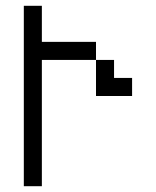

<svg xmlns="http://www.w3.org/2000/svg" viewBox="-20 -645 540 665"><path d="M437.5 -312.5V-375H375V-437.5H312.5Q312.5 -437.5 312.5 -312.5ZM62.5 -625Q62.5 -625 62.5 0H125V-437.5H312.5V-500H125Q125 -500 125 -625Z"/></svg>

Font: CalcUnifontExMono
Style: Regular
Weight: 500
Version: Version 15.0.06